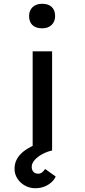

<svg xmlns="http://www.w3.org/2000/svg" viewBox="-20 -797 449 1017"><path d="M153 0V-525H256V0ZM203 -647Q170 -647 152 -664Q134 -681 134 -712Q134 -741 152.5 -759Q171 -777 203 -777Q236 -777 254 -760Q272 -743 272 -712Q272 -683 253.5 -665Q235 -647 203 -647ZM166 200Q138 200 113 186.5Q88 173 72.5 149.5Q57 126 57 97Q57 68 70 45Q83 22 105.5 4.5Q128 -13 157 -26Q186 -39 216 -47L256 0Q229 6 204 19.5Q179 33 163.5 50.5Q148 68 148 87Q148 103 157 113Q166 123 182 123Q194 123 203 116Q212 109 219 98L275 138Q269 153 253.5 167.5Q238 182 216 191Q194 200 166 200Z"/></svg>

Font: Lexend Mega
Style: Regular
Weight: 400
Designer: Bonnie Shaver-Troup, Thomas Jockin
Foundry: Lexend
Version: Version 1.007